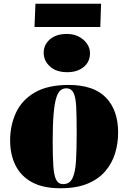

<svg xmlns="http://www.w3.org/2000/svg" viewBox="-20 -990 684 1024"><path d="M302 14Q209 14 150 -18.5Q91 -51 62.5 -108.5Q34 -166 34 -241Q34 -321 65 -388.5Q96 -456 165 -496.5Q234 -537 346 -537Q480 -537 545 -469.5Q610 -402 610 -283Q610 -226 594 -173Q578 -120 542 -77.5Q506 -35 447 -10.5Q388 14 302 14ZM317 -8Q352 -8 367 -40.5Q382 -73 385.5 -134Q389 -195 389 -281Q389 -366 386.5 -418.5Q384 -471 372 -495Q360 -519 333 -519Q317 -519 303.5 -509Q290 -499 280.5 -469.5Q271 -440 266 -383.5Q261 -327 261 -235Q261 -153 264.5 -103Q268 -53 280 -30.5Q292 -8 317 -8ZM213 -709Q213 -751 246 -780Q279 -809 337 -809Q372 -809 399.5 -795Q427 -781 443.5 -757.5Q460 -734 460 -706Q460 -660 426 -632.5Q392 -605 339 -605Q280 -605 246.5 -635.5Q213 -666 213 -709ZM169 -970H519L515 -846H164Z"/></svg>

Font: Literata 72pt Black
Style: Italic
Weight: 900
Italic angle: -2°
Designer: Latin by Veronika Burian and Jose Scaglione. Greek by Irene Vlachou. Cyrillic by Vera Evstafieva
Foundry: TypeTogether
Version: Version 3.002